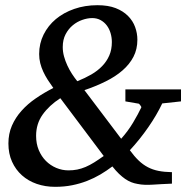

<svg xmlns="http://www.w3.org/2000/svg" viewBox="-20 -704 744 735"><path d="M210.9 -328.1Q168 -300.3 143.1 -265.1Q118.2 -230 118.2 -184.1Q118.2 -153.8 128.4 -129.4Q138.7 -105 155.8 -87.9Q172.9 -70.8 195.3 -61.3Q217.8 -51.8 242.2 -51.8Q259.8 -51.8 275.6 -54.9Q291.5 -58.1 307.6 -64.9Q323.7 -71.8 340.6 -82.3Q357.4 -92.8 377 -106.9ZM408.2 -543Q408.2 -560.5 403.3 -577.1Q398.4 -593.8 388.9 -606.4Q379.4 -619.1 365.2 -627Q351.1 -634.8 333 -634.8Q314.9 -634.8 295.2 -627.9Q275.4 -621.1 258.8 -607.4Q242.2 -593.8 231.2 -573Q220.2 -552.2 220.2 -523.9Q220.2 -505.9 225.1 -488Q230 -470.2 237.8 -453.4Q245.6 -436.5 255.6 -421.1Q265.6 -405.8 275.9 -393.1Q305.2 -404.8 329.6 -418.9Q354 -433.1 371.3 -451.2Q388.7 -469.2 398.4 -491.7Q408.2 -514.2 408.2 -543ZM601.1 -308.1Q580.1 -263.7 547.6 -216.8Q515.1 -169.9 477.1 -128.9Q494.1 -105.5 510.7 -89.6Q527.3 -73.7 545.9 -64Q564.5 -54.2 586.9 -49.8Q609.4 -45.4 638.2 -44.9V-1Q613.8 0 596.4 1Q579.1 2 564.9 2.9Q549.3 3.9 534.4 3.4Q519.5 2.9 505.9 0Q493.7 -2 482.2 -6.6Q470.7 -11.2 459.2 -19Q447.8 -26.9 435.5 -38.6Q423.3 -50.3 410.2 -66.9Q388.2 -50.3 364.3 -36.1Q340.3 -22 313.5 -11.5Q286.6 -1 256.3 5.1Q226.1 11.2 190.9 11.2Q153.3 11.2 120.8 0Q88.4 -11.2 64.2 -32.7Q40 -54.2 26.1 -85Q12.2 -115.7 12.2 -154.8Q12.2 -191.9 25.6 -222.9Q39.1 -253.9 62.5 -280Q85.9 -306.2 117.2 -327.6Q148.4 -349.1 184.1 -367.2Q172.9 -382.8 162.8 -398.4Q152.8 -414.1 145.5 -429.9Q138.2 -445.8 134 -462.4Q129.9 -479 129.9 -497.1Q129.9 -537.6 147 -571.8Q164.1 -606 193.8 -630.9Q223.6 -655.8 264.4 -669.9Q305.2 -684.1 353 -684.1Q394 -684.1 422.9 -672.9Q451.7 -661.6 470.2 -642.8Q488.8 -624 497.3 -600.3Q505.9 -576.7 505.9 -551.8Q505.9 -515.6 491 -486.8Q476.1 -458 449.2 -434.6Q422.4 -411.1 385 -392.6Q347.7 -374 303.2 -358.9L443.8 -172.9Q469.7 -201.7 489.3 -234.4Q508.8 -267.1 521 -293Q521.5 -293.9 520 -296.4Q518.6 -298.8 516.8 -301.3Q515.1 -303.7 513.4 -305.4Q511.7 -307.1 511.2 -307.1L460 -315.9V-361.8H672.9V-315.9Z"/></svg>

Font: Charis SIL Viet
Style: Italic
Weight: 400
Italic angle: -11°
Foundry: SIL International
Version: Version 5.000